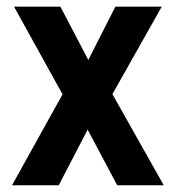

<svg xmlns="http://www.w3.org/2000/svg" viewBox="-20 -548 518 568"><path d="M158.7 -528.3 241.2 -370.6 321.3 -528.3H458.5L312.5 -269.5L464.4 0H326.7L239.3 -164.6L153.8 0H15.6L165 -269L21.5 -528.3Z"/></svg>

Font: Roboto SemiCondensed SemiBold
Style: Regular
Weight: 600
Width: 4
Designer: Christian Robertson
Foundry: Google
Version: Version 3.009; 2024